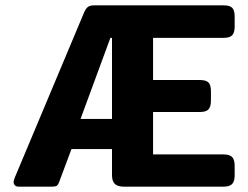

<svg xmlns="http://www.w3.org/2000/svg" viewBox="-20 -700 931 720"><path d="M31 -18Q31 -21 35 -33L294 -650Q301 -667 309 -673.5Q317 -680 334 -680H818Q842 -680 851 -670.5Q860 -661 860 -638V-601Q860 -578 851 -568Q842 -558 818 -558H554V-400H729Q753 -400 762 -390.5Q771 -381 771 -358V-323Q771 -300 762 -290Q753 -280 729 -280H554V-121H817Q841 -121 850.5 -111Q860 -101 860 -78V-42Q860 -20 850.5 -10Q841 0 817 0H445Q421 0 410.5 -10.5Q400 -21 400 -43V-141H248L202 -18Q198 -7 193 -3.5Q188 0 174 0H50Q41 0 36 -5Q31 -10 31 -18ZM400 -254V-558H394L282 -254Z"/></svg>

Font: Mitr Medium
Style: Regular
Weight: 500
Designer: Thanarat Vachiruckul
Foundry: Cadson Demak
Version: Version 1.003